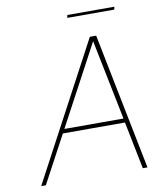

<svg xmlns="http://www.w3.org/2000/svg" viewBox="-93 -940 847 1014"><g transform="rotate(-10 330.0 -433.0)"><path d="M435 -732H469L615 0H590L539 -254H206L70 0H45ZM535 -276 448 -706 218 -276ZM338 -866H590L587 -851H335Z"/></g></svg>

Font: Exo Thin
Style: Italic
Weight: 250
Italic angle: -9°
Designer: Natanael Gama
Foundry: Natanael Gama
Version: Version 1.500; ttfautohint (v1.6)